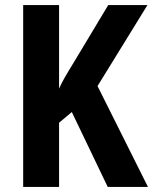

<svg xmlns="http://www.w3.org/2000/svg" viewBox="-20 -734 601 754"><path d="M561 0 363 -396 559 -714H405L268 -486C244 -447 224 -414 212 -386V-714H71V0H212V-252L262 -294L403 0Z"/></svg>

Font: Noto Sans Georgian Condensed Bold
Style: Regular
Weight: 700
Width: 3
Designer: Monotype Design Team, Akaki Razmadze
Foundry: Google LLC
Version: Version 2.005